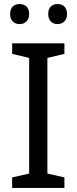

<svg xmlns="http://www.w3.org/2000/svg" viewBox="-20 -928 379 948"><path d="M30 -859C30 -825 51 -809 77 -809C102 -809 124 -825 124 -859C124 -894 102 -908 77 -908C51 -908 30 -894 30 -859ZM218 -859C218 -825 239 -809 264 -809C289 -809 311 -825 311 -859C311 -894 289 -908 264 -908C239 -908 218 -894 218 -859ZM298 0V-52L214 -71V-642L298 -662V-714H40V-662L124 -642V-71L40 -52V0Z"/></svg>

Font: Noto Sans Newa
Style: Regular
Weight: 400
Designer: Monotype Design Team
Foundry: Monotype Imaging Inc.
Version: Version 2.007